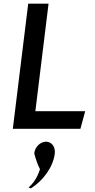

<svg xmlns="http://www.w3.org/2000/svg" viewBox="-20 -713 520 1048"><path d="M198 210 197 214C184 257 159 290 136 311C141 312 143 313 149 315C216 273 270 198 279 126C283 92 266 65 238 61C234 60 230 60 226 61H225C198 64 171 89 167 124C175 157 187 189 198 210ZM173 -106 245 -693H134L50 -10H419L445 -106Z"/></svg>

Font: Bluebird
Style: LiNrwObl
Weight: 300
Designer: Jasper
Foundry: Cannot Into Space Fonts
Version: Version 0.98